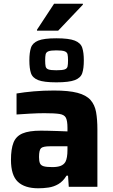

<svg xmlns="http://www.w3.org/2000/svg" viewBox="-20 -1005 606 1033"><path d="M186 8Q113 8 76 -27Q39 -62 39 -145Q39 -203 52.5 -237.5Q66 -272 101 -287Q136 -302 200 -302Q212 -302 237 -301.5Q262 -301 291 -300Q320 -299 343 -298V-317Q343 -355 334.5 -371.5Q326 -388 299.5 -392Q273 -396 218 -396Q184 -396 140 -393.5Q96 -391 69 -389V-502Q110 -509 161.5 -513.5Q213 -518 270 -518Q350 -518 397 -505.5Q444 -493 467 -467Q490 -441 497 -401.5Q504 -362 504 -308V0H350L346 -60H338Q319 -29 294 -14.5Q269 0 241 4Q213 8 186 8ZM262 -106Q289 -106 306 -112.5Q323 -119 332 -134Q343 -155 343 -199V-218H250Q212 -218 201 -208Q190 -198 190 -160Q190 -138 195 -126.5Q200 -115 215 -110.5Q230 -106 262 -106ZM283 -562Q216 -562 185.5 -574Q155 -586 146.5 -611.5Q138 -637 138 -680Q138 -722 146.5 -748Q155 -774 185.5 -786.5Q216 -799 283 -799Q351 -799 382.5 -786.5Q414 -774 422.5 -748Q431 -722 431 -680Q431 -637 422.5 -611.5Q414 -586 382.5 -574Q351 -562 283 -562ZM283 -627Q315 -627 328 -631.5Q341 -636 343.5 -647.5Q346 -659 346 -680Q346 -701 343.5 -712.5Q341 -724 328 -729Q315 -734 283 -734Q253 -734 240.5 -729Q228 -724 225.5 -712.5Q223 -701 223 -680Q223 -659 225.5 -647.5Q228 -636 240.5 -631.5Q253 -627 283 -627ZM179 -840V-845L271 -985H426V-980L293 -840Z"/></svg>

Font: Saira
Style: Bold
Weight: 700
Designer: Hector Gatti with collaboration of the Omnibus-Type team
Foundry: Omnibus-Type
Version: Version 1.100; ttfautohint (v1.8.3)